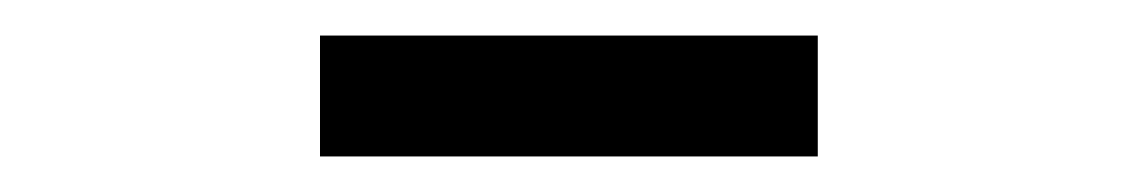

<svg xmlns="http://www.w3.org/2000/svg" viewBox="-20 -725 640 108"><path d="M160 -637H440V-705H160Z"/></svg>

Font: IBM Plex Arabic
Style: Regular
Weight: 400
Designer: Mike Abbink, Paul van der Laan, Pieter van Rosmalen, Wael Morcos, Khajak Apelian
Foundry: Bold Monday
Version: Version 1.0